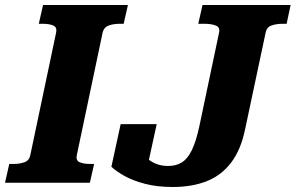

<svg xmlns="http://www.w3.org/2000/svg" viewBox="-52 -730 1181 767"><path d="M69 -110 172 -599Q177 -621 161 -628Q145 -635 118 -635H103L120 -710H459L442 -635H427Q401 -635 382 -628Q363 -621 358 -600L255 -111Q250 -89 266 -82Q282 -75 309 -75H324L307 0H-32L-15 -75H0Q27 -75 46 -82Q65 -89 69 -110ZM823 -599Q828 -621 810 -628Q792 -635 764 -635H740L757 -710H1109L1093 -635H1078Q1051 -635 1032 -628Q1013 -621 1009 -599L927 -213Q910 -131 871 -80Q832 -29 773.5 -6Q715 17 638 17Q576 17 528 4.5Q480 -8 446.5 -26.5Q413 -45 393 -64L430 -234H574L536 -60Q519 -65 509 -78.5Q499 -92 496 -105.5Q493 -119 497.5 -126Q502 -133 514 -126Q521 -112 535 -98.5Q549 -85 570.5 -76Q592 -67 620 -67Q651 -67 674 -81Q697 -95 714 -129.5Q731 -164 744 -224Z"/></svg>

Font: Roboto Serif 20pt
Style: Bold Italic
Weight: 700
Italic angle: -10°
Version: Version 1.007